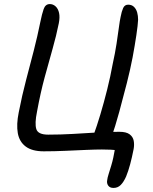

<svg xmlns="http://www.w3.org/2000/svg" viewBox="-20 -735 753 944"><path d="M538 189Q520 189 512 177.5Q504 166 507 151Q508 140 514 121Q520 102 526.5 80.5Q533 59 537 40Q540 25 543 9Q546 -7 546 -17L561 5Q544 2 524 1Q504 0 481 0Q451 0 404 2Q357 4 302.5 6.5Q248 9 195 9Q138 9 106.5 -14.5Q75 -38 67.5 -80.5Q60 -123 72 -182Q89 -269 108.5 -342.5Q128 -416 146 -486Q164 -556 179 -630Q186 -665 194.5 -690Q203 -715 225 -715Q241 -715 253.5 -703.5Q266 -692 270.5 -671Q275 -650 269 -620Q257 -560 238.5 -495Q220 -430 199.5 -354.5Q179 -279 162 -186Q150 -128 158.5 -100.5Q167 -73 217 -73Q278 -73 338 -76.5Q398 -80 455.5 -83.5Q513 -87 567 -87Q601 -87 617.5 -74.5Q634 -62 637.5 -42.5Q641 -23 637 -2Q629 39 620 72.5Q611 106 600 133Q588 160 573.5 174.5Q559 189 538 189ZM525 -51 439 -68Q456 -114 473.5 -172.5Q491 -231 507 -295Q523 -359 534 -420Q546 -474 553 -520Q560 -566 564.5 -600Q569 -634 573 -652Q578 -679 585.5 -695.5Q593 -712 610 -712Q628 -712 639 -701Q650 -690 654.5 -673.5Q659 -657 659 -638Q658 -613 650.5 -562.5Q643 -512 632 -453Q621 -395 603.5 -326Q586 -257 566.5 -185.5Q547 -114 525 -51Z"/></svg>

Font: Shantell Sans
Style: Italic
Weight: 400
Italic angle: -11°
Designer: Stephen Nixon, Anya Danilova, Shantell Martin
Foundry: Arrow Type
Version: Version 1.011;[c5ecc13dd]